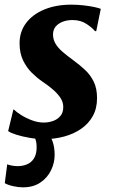

<svg xmlns="http://www.w3.org/2000/svg" viewBox="-34 -587 484 824"><path d="M379 -453.5H373.5Q363.5 -466.5 338 -483.8Q312.5 -501 277 -501Q254.5 -501 235.8 -494Q217 -487 205.5 -473.8Q194 -460.5 193.5 -439.5Q193.5 -418.5 203.5 -400.8Q213.5 -383 233.2 -365.8Q253 -348.5 280.5 -328.5Q308 -308.5 331.2 -286.8Q354.5 -265 368.5 -236Q382.5 -207 382.5 -166Q382.5 -121.5 364.2 -88.8Q346 -56 314 -34Q282 -12 241.2 -1Q200.5 10 155.5 10Q125.5 10 93.2 4.5Q61 -1 35.8 -9Q10.5 -17 1 -24.5L23.5 -117H25.5Q36 -106.5 56.5 -93.5Q77 -80.5 102.8 -70.8Q128.5 -61 154 -61Q173.5 -61 192.8 -67.5Q212 -74 224.8 -88.8Q237.5 -103.5 237.5 -127.5Q237.5 -148.5 225.8 -166.5Q214 -184.5 194 -202Q174 -219.5 147 -237.5Q124.5 -253 102.2 -275Q80 -297 65 -328Q50 -359 50 -401.5Q50 -451 78 -488.2Q106 -525.5 156.2 -546.2Q206.5 -567 272 -567Q298.5 -567 324.8 -564Q351 -561 370.8 -556.8Q390.5 -552.5 398.5 -549ZM64.5 217Q45 217 22.5 212Q0 207 -13.5 199L-3 118Q3 121 16 123.5Q29 126 41.5 126Q63.5 126 81.5 118.5Q99.5 111 110.5 94.8Q121.5 78.5 123 53Q124 26 118.5 11.8Q113 -2.5 110 -14.5L144 -16.5L174.5 -14.5Q184.5 -0.5 192.5 22.8Q200.5 46 200.5 78.5Q200.5 111.5 185.2 143.5Q170 175.5 139.5 196.2Q109 217 64.5 217Z"/></svg>

Font: Merriweather 20pt ExtraBold
Style: Italic
Weight: 800
Italic angle: -7.8°
Version: Version 2.101